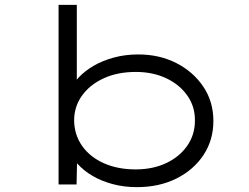

<svg xmlns="http://www.w3.org/2000/svg" viewBox="-20 -760 1024 790"><path d="M543 10Q490 10 443.5 -2.5Q397 -15 360.5 -36.5Q324 -58 298.5 -86.5Q273 -115 261 -144L298 -137L295 -1H221V-740H296V-395L267 -385Q279 -415 304.5 -442Q330 -469 366.5 -490Q403 -511 449.5 -523.5Q496 -536 549 -536Q636 -536 705.5 -500.5Q775 -465 816.5 -403.5Q858 -342 858 -262Q858 -184 817.5 -122.5Q777 -61 706 -25.5Q635 10 543 10ZM538 -63Q609 -63 664 -89Q719 -115 750.5 -160.5Q782 -206 782 -263Q783 -321 751 -366.5Q719 -412 664 -438Q609 -464 539 -464Q463 -464 406 -437.5Q349 -411 317 -366Q285 -321 285 -264Q286 -205 318 -159.5Q350 -114 407 -88.5Q464 -63 538 -63Z"/></svg>

Font: Lexend Zetta Light
Style: Regular
Weight: 300
Designer: Bonnie Shaver-Troup, Thomas Jockin
Foundry: Lexend
Version: Version 1.007